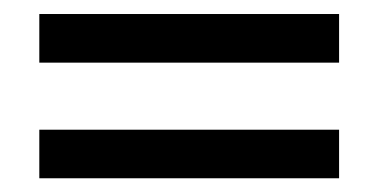

<svg xmlns="http://www.w3.org/2000/svg" viewBox="-20 -397 540 274"><path d="M36.1 -211.9H463.9V-142.6H36.1ZM36.1 -377H463.9V-307.6H36.1Z"/></svg>

Font: BabelStone Mayan Numerals
Style: Regular
Weight: 400
Designer: Andrew West
Foundry: BabelStone
Version: Version 11.000 June 09, 2018